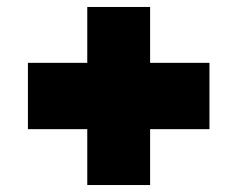

<svg xmlns="http://www.w3.org/2000/svg" viewBox="-20 -620 680 550"><path d="M230 -250H60V-440H230V-600H410V-440H580V-250H410V-90H230Z"/></svg>

Font: Imperial One
Style: Regular
Weight: 400
Designer: Jovanny Lemonad
Foundry: Jovanny Lemonad
Version: Version 1.000